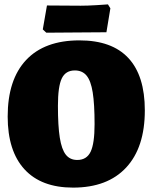

<svg xmlns="http://www.w3.org/2000/svg" viewBox="-20 -843 695 875"><path d="M15 -312Q15 -480 99 -569.5Q183 -659 342 -659Q490 -659 565 -578.5Q640 -498 640 -340Q640 -171 555 -79.5Q470 12 313 12Q168 12 91.5 -71.5Q15 -155 15 -312ZM411 -277Q411 -369 402.5 -422Q394 -475 374.5 -498.5Q355 -522 321 -522Q279 -522 261.5 -485.5Q244 -449 244 -361Q244 -269 252.5 -215.5Q261 -162 280 -138Q299 -114 332 -114Q375 -114 393 -151.5Q411 -189 411 -277ZM175 -709 194 -818 348 -817Q379 -817 419.5 -819.5Q460 -822 472 -823L483 -805L465 -696L325 -695L191 -694Z"/></svg>

Font: Alegreya SC Black
Style: Regular
Weight: 900
Designer: Juan Pablo del Peral
Foundry: Huerta Tipografica
Version: Version 2.007; ttfautohint (v1.6)